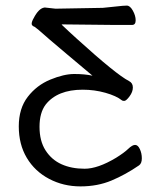

<svg xmlns="http://www.w3.org/2000/svg" viewBox="-20 -503 580 685"><path d="M201 -416 200 -415Q224 -392 255 -364Q395 -237 440 -214Q454 -207 454 -191Q454 -175 442 -159Q430 -143 423.5 -143Q417 -143 415 -145Q395 -161 356 -172Q317 -183 275 -183Q185 -183 143 -130Q121 -101 121 -50.5Q121 0 142.5 33.5Q164 67 199.5 83Q235 99 282 99Q329 99 394 60Q423 42 437.5 28Q452 14 462 14Q472 14 479 29Q486 44 486 62Q486 80 476 87Q428 120 378 141Q328 162 267 162Q206 162 155 135Q104 108 75.5 60Q47 12 47 -52Q47 -116 79 -157.5Q111 -199 159.5 -219Q208 -239 245 -239Q282 -239 310 -233Q291 -249 219.5 -309Q148 -369 118 -396L104 -407Q93 -411 93 -418Q93 -426 100 -438Q118 -473 138 -476H142L178 -472L347 -475Q370 -477 395.5 -480Q421 -483 432.5 -483Q444 -483 454 -465Q464 -447 464 -430.5Q464 -414 451 -414H388Q362 -414 201 -416Z"/></svg>

Font: ToneOZ-Pinyin-WenKai-Regular
Style: Regular
Weight: 400
Designer: Fontworks Inc.
Foundry: ToneOZ
Version: Version 0.240331